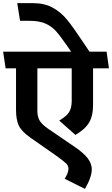

<svg xmlns="http://www.w3.org/2000/svg" viewBox="-40 -1023 720 1234"><path d="M420.9 -375V-584H200.2V-310.1Q200.2 -274.9 213.6 -250Q227.1 -225.1 269 -195.8L442.9 -77.1Q497.1 -40 523.4 -6.1Q549.8 27.8 549.8 65.9Q549.8 115.7 505.9 190.9L376 126Q399.9 86.9 399.9 62Q399.9 42 385 27.6Q370.1 13.2 330.1 -16.1L152.8 -140.1Q97.7 -179.2 80.3 -217Q63 -254.9 63 -315.9V-584H-3.9L-20 -690.9H417Q405.8 -706.1 393.1 -726.1Q347.2 -792 319.6 -823Q292 -854 252 -871.6Q211.9 -889.2 149.9 -889.2H88.9L70.8 -1002.9H170.9Q245.1 -1002.9 297.6 -974.4Q350.1 -945.8 389.6 -897.9Q429.2 -850.1 492.2 -754.9L535.2 -690.9H645L660.2 -584H558.1V-347.2Q558.1 -278.3 532.5 -235.1Q506.8 -191.9 444.8 -155.8L340.8 -248Q388.2 -276.9 404.5 -303Q420.9 -329.1 420.9 -375Z"/></svg>

Font: Kadwa
Style: Bold
Weight: 700
Designer: Sol Matas
Foundry: Sol Matas
Version: Version 1.001;PS 001.000;hotconv 1.0.70;makeotf.lib2.5.58329